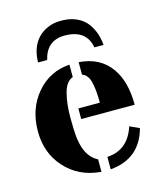

<svg xmlns="http://www.w3.org/2000/svg" viewBox="-107 -784 747 872"><g transform="rotate(-15 266.0 -348.0)"><path d="M305.2 -51.3Q403.3 -56.2 437 -159.7L481.9 -139.2Q445.3 -4.9 305.2 7.3ZM290.5 -500.5Q391.1 -493.2 441.4 -420.4Q486.3 -356 486.3 -248H234.9V-297.9H335.9Q335.9 -360.4 326.4 -396.7Q316.9 -433.1 290.5 -441.9ZM261.7 7.3Q155.8 -1 90.8 -75.2Q30.3 -144 30.3 -244.6Q30.3 -350.1 91.3 -421.9Q151.9 -493.7 247.1 -500.5V-441.9Q214.8 -430.7 201.9 -381.3Q189 -332 189 -270.3Q189 -208.5 192.1 -178Q195.3 -147.5 203.6 -123Q220.7 -71.8 261.7 -51.3ZM259.8 -633.8Q175.3 -633.8 154.8 -546.9H111.8Q115.2 -653.8 197.3 -690.4Q225.1 -703.1 259.5 -703.1Q293.9 -703.1 317.6 -695.3Q341.3 -687.5 358.4 -674.8Q375.5 -662.1 387 -645.5Q398.4 -628.9 405.3 -611.3Q417.5 -582.5 419.9 -546.9H377Q361.3 -633.8 259.8 -633.8Z"/></g></svg>

Font: Stardos Stencil
Style: Bold
Weight: 700
Designer: vernon adams
Foundry: vernon adams
Version: Version 1.000